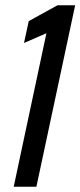

<svg xmlns="http://www.w3.org/2000/svg" viewBox="-20 -708 305 728"><path d="M32 0 156 -582 71 -545 89 -628 198 -688H265L118 0Z"/></svg>

Font: Saira ExtraCondensed Medium
Style: Italic
Weight: 500
Width: 2
Italic angle: -12°
Designer: Hector Gatti with collaboration of the Omnibus-Type team
Foundry: Omnibus-Type
Version: Version 1.101